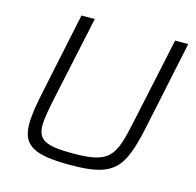

<svg xmlns="http://www.w3.org/2000/svg" viewBox="-102 -794 924 907"><g transform="rotate(15 359.5 -340.0)"><path d="M318 8C548 8 577 -54 627 -298L709 -688H645L555 -267C517 -88 498 -48 313 -48C184 -48 143 -68 143 -140C143 -172 151 -212 162 -267L252 -688H187L105 -298C90 -227 81 -173 81 -131C81 -25 139 8 318 8Z"/></g></svg>

Font: Saira UNSAM Light Italic
Style: Regular
Weight: 300
Italic angle: -12°
Designer: Hector Gatti with collaboration of the Omnibus-Type team
Foundry: Omnibus-Type
Version: Version 0.072;PS 000.072;hotconv 1.0.88;makeotf.lib2.5.64775